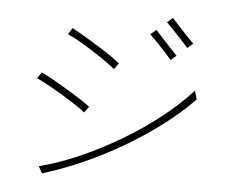

<svg xmlns="http://www.w3.org/2000/svg" viewBox="-56 -902 1111 948"><g transform="rotate(5 500.0 -427.5)"><path d="M915 -447Q847 -377 761.5 -312.5Q676 -248 580.5 -192Q485 -136 384.5 -91.5Q284 -47 186 -17L167 -51Q262 -75 363.5 -119.5Q465 -164 564 -222.5Q663 -281 750 -349Q837 -417 903 -490ZM389 -365 367 -335Q339 -357 295.5 -384.5Q252 -412 206 -438.5Q160 -465 121 -483L142 -514Q180 -495 227.5 -467.5Q275 -440 319 -412.5Q363 -385 389 -365ZM517 -591 495 -561Q467 -584 425 -612.5Q383 -641 338 -668Q293 -695 254 -713L274 -745Q311 -725 357.5 -697Q404 -669 447 -641Q490 -613 517 -591ZM797 -654 770 -630Q757 -645 736 -668Q715 -691 694 -713Q673 -735 659 -748L687 -772Q701 -757 721.5 -734.5Q742 -712 762.5 -690Q783 -668 797 -654ZM874 -720 846 -696Q834 -711 812.5 -734Q791 -757 770 -779Q749 -801 736 -814L763 -838Q777 -823 797.5 -800.5Q818 -778 839 -756Q860 -734 874 -720Z"/></g></svg>

Font: Zen Kaku Gothic Antique Light
Style: Regular
Weight: 300
Designer: Yoshimichi Ohira
Foundry: Positype
Version: Version 1.001